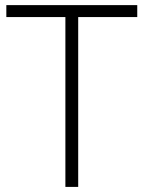

<svg xmlns="http://www.w3.org/2000/svg" viewBox="-20 -734 564 754"><path d="M287.1 0H236.8V-667H4.9V-713.9H519V-667H287.1Z"/></svg>

Font: CAA NEO Sans Light
Style: Regular
Weight: 300
Version: Version 1.10